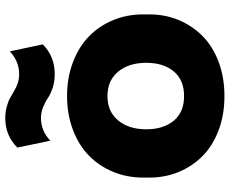

<svg xmlns="http://www.w3.org/2000/svg" viewBox="-91 -753 864 722"><g transform="rotate(-90 341.0 -392.0)"><path d="M422.9 -618.2Q394.5 -618.2 370.8 -626.2Q347.2 -634.3 333.3 -644Q319.3 -653.8 299.3 -661.9Q279.3 -669.9 257.8 -669.9Q210 -669.9 172.9 -634.8L147 -758.8Q192.4 -804.2 257.8 -804.2Q280.8 -804.2 300.5 -798.8Q320.3 -793.5 334 -785.9Q347.7 -778.3 360.6 -770.5Q373.5 -762.7 389.4 -757.3Q405.3 -752 422.9 -752Q471.7 -752 508.8 -787.1L535.2 -663.1Q490.2 -618.2 422.9 -618.2ZM34.2 -262.2V-286.1Q34.2 -346.2 55.9 -398.7Q77.6 -451.2 116.7 -489.5Q155.8 -527.8 213.9 -549.8Q272 -571.8 340.8 -571.8Q409.7 -571.8 467.8 -549.8Q525.9 -527.8 565.2 -489.5Q604.5 -451.2 626.2 -398.7Q647.9 -346.2 647.9 -286.1V-262.2Q647.9 -204.1 627 -153.1Q606 -102.1 567.6 -63.5Q529.3 -24.9 470.7 -2.4Q412.1 20 340.8 20Q269.5 20 210.9 -2.4Q152.3 -24.9 114 -63.5Q75.7 -102.1 54.9 -153.1Q34.2 -204.1 34.2 -262.2ZM465.8 -273.9Q465.8 -339.4 432.6 -379.6Q399.4 -419.9 340.8 -419.9Q282.2 -419.9 249 -379.6Q215.8 -339.4 215.8 -273.9Q215.8 -209.5 248 -170.7Q280.3 -131.8 340.8 -131.8Q401.4 -131.8 433.6 -170.7Q465.8 -209.5 465.8 -273.9Z"/></g></svg>

Font: Sora ExtraBold
Style: Regular
Weight: 800
Designer: Jonathan Barnbrook, Julián Moncada
Foundry: Barnbrook Fonts
Version: Version 2.000